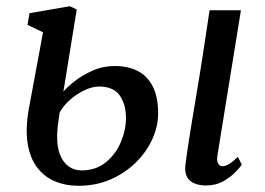

<svg xmlns="http://www.w3.org/2000/svg" viewBox="-20 -587 852 618"><path d="M643 10Q621.5 10 605.5 3.2Q589.5 -3.5 582 -17.5Q574.5 -31.5 576.5 -53Q578 -67.5 581.2 -89.8Q584.5 -112 589 -141.5Q593.5 -171 599.5 -206.5Q605.5 -242 612.2 -282.2Q619 -322.5 626 -366.8Q633 -411 640.2 -458.2Q647.5 -505.5 654.5 -554H755.5L680 -87.5Q677 -69.5 682 -60.8Q687 -52 695 -52Q705.5 -52 717 -58.8Q728.5 -65.5 745.5 -82L758.5 -57Q753.5 -49.5 738.2 -33.5Q723 -17.5 699 -3.8Q675 10 643 10ZM233 11Q190.5 11 156 -3.8Q121.5 -18.5 98.8 -49Q76 -79.5 68.8 -126.5Q61.5 -173.5 73 -238L118.5 -483L68.5 -507L75 -544.5L204.5 -567L227 -556.5L184 -292Q196 -306.5 220.5 -325.8Q245 -345 278.2 -359.8Q311.5 -374.5 349.5 -374.5Q391.5 -374.5 422.8 -358.8Q454 -343 471.5 -309.2Q489 -275.5 489 -222Q489 -180 470 -138.5Q451 -97 416.5 -63.2Q382 -29.5 335.2 -9.2Q288.5 11 233 11ZM242.5 -38.5Q288.5 -38.5 320.5 -64.5Q352.5 -90.5 369 -129.8Q385.5 -169 385.5 -208Q385.5 -250.5 365.5 -279.5Q345.5 -308.5 298.5 -308.5Q277.5 -308.5 252.5 -296.8Q227.5 -285 205.8 -266Q184 -247 172 -225Q169 -206.5 166.8 -188.2Q164.5 -170 164 -152.5Q163 -115 173 -89.5Q183 -64 201.2 -51.2Q219.5 -38.5 242.5 -38.5Z"/></svg>

Font: Merriweather 20pt
Style: Italic
Weight: 400
Italic angle: -7.8°
Version: Version 2.101